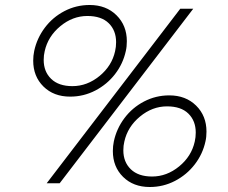

<svg xmlns="http://www.w3.org/2000/svg" viewBox="-20 -734 913 769"><path d="M113 -491Q113 -511 117 -530Q128 -581 159.5 -623Q191 -665 238 -689.5Q285 -714 339 -714Q405 -714 446.5 -673Q488 -632 488 -569Q488 -547 484 -530Q473 -479 441 -437.5Q409 -396 362 -371.5Q315 -347 261 -347Q195 -347 154 -387.5Q113 -428 113 -491ZM702 -699H754L219 0H167ZM441 -529Q445 -546 445 -565Q445 -612 415.5 -641Q386 -670 330 -670Q271 -670 221.5 -629Q172 -588 159 -529Q155 -513 155 -494Q155 -447 185 -418Q215 -389 270 -389Q329 -389 378.5 -429.5Q428 -470 441 -529ZM432 -129Q432 -149 436 -168Q447 -219 478.5 -261Q510 -303 557 -327.5Q604 -352 658 -352Q724 -352 765.5 -311Q807 -270 807 -207Q807 -185 803 -168Q792 -117 760 -75.5Q728 -34 681 -9.5Q634 15 580 15Q514 15 473 -25.5Q432 -66 432 -129ZM760 -167Q764 -184 764 -203Q764 -250 734.5 -279Q705 -308 649 -308Q590 -308 540.5 -267Q491 -226 478 -167Q474 -151 474 -132Q474 -85 504 -56Q534 -27 589 -27Q648 -27 697.5 -67.5Q747 -108 760 -167Z"/></svg>

Font: Prompt ExtraLight
Style: Italic
Weight: 275
Italic angle: -12°
Designer: Katatrad Team
Foundry: CadsonDemak
Version: Version 1.000